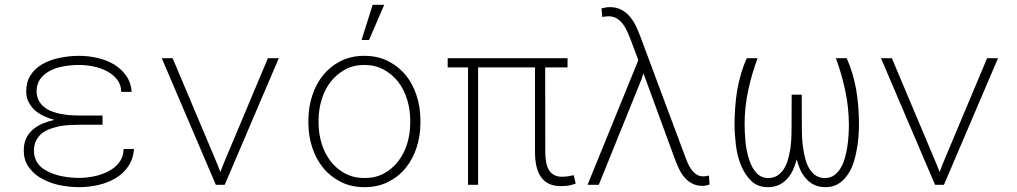

<svg xmlns="http://www.w3.org/2000/svg" viewBox="-20 -771 4241 801"><path d="M79.1 -143.6Q79.1 -104 98.4 -76.2Q117.7 -48.3 143.6 -32.2Q182.6 -8.3 225.1 0.7Q267.6 9.8 310.1 9.8Q350.6 9.8 390.1 0.7Q429.7 -8.3 461.9 -27.3Q493.7 -45.9 514.6 -76.4Q535.6 -106.9 539.1 -149.4H495.6Q495.1 -117.7 478.5 -95Q461.9 -72.3 436 -58.6Q408.7 -43 375 -35.9Q341.3 -28.8 310.1 -28.8Q274.4 -28.8 237.1 -36.1Q199.7 -43.5 167 -62.5Q145.5 -75.2 133.5 -95.9Q121.6 -116.7 121.6 -142.1Q121.6 -166.5 130.6 -184.3Q139.6 -202.1 154.8 -214.8Q169.4 -226.1 188.7 -233.2Q208 -240.2 229.5 -244.6Q249.5 -248 270.5 -249.3Q291.5 -250.5 310.1 -250.5H407.7V-289.1H310.1Q292 -289.1 272.2 -290.5Q252.4 -292 232.9 -295.9Q213.9 -299.8 196.5 -306.2Q179.2 -312.5 166 -323.2Q150.4 -335 141.6 -351.6Q132.8 -368.2 132.8 -390.6Q132.8 -418 145.3 -437.5Q157.7 -457 180.7 -471.2Q204.6 -486.3 239 -493.2Q273.4 -500 310.1 -500Q338.4 -500 369.1 -493.9Q399.9 -487.8 425.8 -474.1Q451.2 -460.9 468.3 -439.5Q485.4 -418 485.8 -387.7H529.3Q526.4 -427.2 506.1 -455.6Q485.8 -483.9 455.6 -502.4Q424.3 -520.5 386.5 -529.3Q348.6 -538.1 310.1 -538.1Q269 -538.1 227.8 -529.5Q186.5 -521 154.3 -502Q125 -484.4 107.2 -456.8Q89.4 -429.2 89.4 -389.6Q89.4 -364.7 99.4 -345.2Q109.4 -325.7 126 -310.5Q141.6 -296.9 162.6 -286.9Q183.6 -276.9 206.5 -271Q181.6 -265.1 159.4 -256.1Q137.2 -247.1 120.1 -232.9Q100.6 -217.3 89.8 -195.1Q79.1 -172.9 79.1 -143.6Z M880.4 0H917.5L1143.1 -528.3H1097.7L911.6 -85.4L899.4 -53.2L886.7 -85.9L700.2 -528.3H654.8Z M1266.6 -272.9V-254.9Q1267.1 -202.1 1283 -154.3Q1298.8 -106.4 1329.1 -69.8Q1358.9 -33.7 1402.1 -12Q1445.3 9.8 1501 9.8Q1556.2 9.8 1599.4 -12Q1642.6 -33.7 1672.4 -70.3Q1702.1 -106.9 1717.8 -154.8Q1733.4 -202.6 1733.9 -254.9V-272.9Q1733.4 -325.7 1717.5 -373.8Q1701.7 -421.9 1671.9 -458.5Q1641.6 -494.6 1598.4 -516.4Q1555.2 -538.1 1500 -538.1Q1444.8 -538.1 1401.6 -516.4Q1358.4 -494.6 1328.6 -458Q1298.8 -421.4 1283 -373.5Q1267.1 -325.7 1266.6 -272.9ZM1309.1 -254.9V-272.9Q1309.6 -315.9 1322.3 -356.9Q1335 -397.9 1359.4 -429.7Q1383.8 -460.9 1418.9 -480.5Q1454.1 -500 1500 -500Q1545.4 -500 1581.1 -480.5Q1616.7 -460.9 1641.1 -429.7Q1665.5 -397.9 1678.2 -356.9Q1690.9 -315.9 1691.4 -272.9V-254.9Q1690.9 -211.4 1678.5 -170.9Q1666 -130.4 1641.6 -98.6Q1617.2 -66.4 1582 -47.4Q1546.9 -28.3 1501 -28.3Q1455.1 -28.3 1419.4 -47.4Q1383.8 -66.4 1359.4 -98.1Q1335 -129.9 1322.3 -170.7Q1309.6 -211.4 1309.1 -254.9ZM1534.7 -751 1488.3 -604H1519.5L1583 -751Z M2347.7 -489.7V-528.3H1847.7V-489.7H1932.6V0H1974.6V-489.7H2211.9V-133.3Q2212.4 -102.5 2218 -77.1Q2223.6 -51.8 2236.3 -33.7Q2248.5 -15.1 2269 -4.9Q2289.6 5.4 2319.8 5.4Q2335.9 5.4 2351.1 3.2Q2366.2 1 2381.8 -5.4L2373.5 -40Q2361.8 -37.6 2349.6 -35.6Q2337.4 -33.7 2324.7 -33.7Q2304.2 -33.7 2290.8 -41.5Q2277.3 -49.3 2269.5 -62.5Q2261.7 -76.2 2258.5 -94Q2255.4 -111.8 2254.9 -131.8L2254.4 -489.7Z M2478 0 2656.7 -441.4 2664.1 -465.3 2672.9 -441.9 2795.4 -107.9Q2803.7 -85.4 2813.5 -65.2Q2823.2 -44.9 2836.9 -29.8Q2850.6 -13.7 2869.1 -4.6Q2887.7 4.4 2912.1 4.4Q2919.4 4.4 2926.8 2.7Q2934.1 1 2940.4 -1.5L2937.5 -38.6Q2931.6 -37.1 2926 -36.1Q2920.4 -35.2 2914.1 -35.2Q2897.5 -35.2 2885 -43.7Q2872.6 -52.2 2863.8 -64.9Q2854.5 -77.6 2848.1 -93Q2841.8 -108.4 2836.4 -123L2653.3 -613.8Q2645.5 -635.3 2635 -658Q2624.5 -680.7 2609.9 -699.2Q2594.7 -717.8 2573.5 -729.7Q2552.2 -741.7 2522.5 -741.2Q2514.2 -741.2 2505.4 -739.5Q2496.6 -737.8 2489.3 -735.8L2492.7 -700.2Q2498.5 -701.2 2505.4 -702.1Q2512.2 -703.1 2518.6 -703.1Q2539.1 -703.1 2554 -693.6Q2568.8 -684.1 2579.6 -669.4Q2590.3 -654.8 2598.1 -637Q2606 -619.1 2612.3 -602.1L2643.1 -520L2431.2 0Z M3140.6 -528.3H3095.7Q3081.5 -497.6 3071.5 -463.4Q3061.5 -429.2 3055.2 -393.1Q3049.8 -358.4 3047.1 -323Q3044.4 -287.6 3044.4 -252.4Q3044.4 -214.4 3049.8 -167.7Q3055.2 -121.1 3071.3 -81.5Q3087.4 -42.5 3114 -16.4Q3140.6 9.8 3183.6 9.8Q3210.4 9.8 3231.2 -0.2Q3252 -10.3 3266.6 -28.3Q3279.8 -43 3288.8 -63.2Q3297.9 -83.5 3303.7 -106Q3309.6 -83.5 3318.6 -63.2Q3327.6 -43 3340.8 -28.3Q3355.5 -10.3 3376 -0.2Q3396.5 9.8 3423.8 9.8Q3453.1 9.8 3474.9 -2.7Q3496.6 -15.1 3512.2 -36.6Q3528.8 -57.6 3538.8 -86.4Q3548.8 -115.2 3554.2 -146.5Q3559.6 -174.3 3561.5 -201.9Q3563.5 -229.5 3563.5 -252.4Q3563.5 -288.6 3560.8 -324.5Q3558.1 -360.4 3552.2 -395.5Q3545.9 -431.2 3535.9 -464.6Q3525.9 -498 3512.2 -528.3H3467.3Q3491.7 -461.4 3506.3 -392.6Q3521 -323.7 3521.5 -251.5Q3521.5 -231.9 3520 -208Q3518.6 -184.1 3515.1 -159.7Q3511.2 -134.3 3504.2 -110.1Q3497.1 -85.9 3485.8 -67.9Q3474.6 -50.3 3459 -39.3Q3443.4 -28.3 3422.4 -28.3Q3400.4 -27.8 3384.5 -38.1Q3368.7 -48.3 3357.4 -65.9Q3346.7 -83 3340.3 -105.7Q3334 -128.4 3330.6 -153.8Q3327.1 -175.3 3326.2 -196.5Q3325.2 -217.8 3325.2 -235.4L3324.7 -376H3282.7L3282.2 -231Q3282.2 -207.5 3281 -189Q3279.8 -170.4 3276.9 -148.9Q3272.9 -124.5 3266.4 -102.5Q3259.8 -80.6 3249 -64.5Q3237.8 -47.9 3222.2 -38.1Q3206.5 -28.3 3185.1 -28.3Q3155.3 -28.3 3136.2 -49.1Q3117.2 -69.8 3106.4 -102.5Q3093.8 -138.2 3090.1 -179.2Q3086.4 -220.2 3086.4 -251.5Q3086.4 -323.7 3101.1 -392.6Q3115.7 -461.4 3140.6 -528.3Z M3880.9 0H3918L4143.6 -528.3H4098.1L3912.1 -85.4L3899.9 -53.2L3887.2 -85.9L3700.7 -528.3H3655.3Z"/></svg>

Font: Roboto Mono ExtraLight
Style: Regular
Weight: 250
Monospace: yes
Designer: Google
Version: Version 3.000